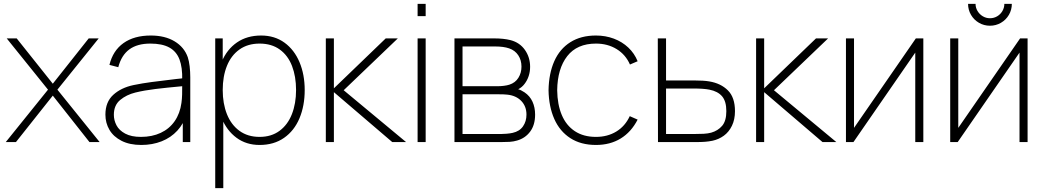

<svg xmlns="http://www.w3.org/2000/svg" viewBox="-20 -740 5442 1000"><path d="M10 0 230 -273 15 -540H67L255 -304L442 -540H494L279 -273L499 0H446L255 -242L63 0Z M716 15Q655.5 15 613.2 -6.5Q571 -28 550 -63.8Q529 -99.5 529 -143Q529 -209 570 -246.2Q611 -283.5 676 -297Q722 -306.5 770.2 -312.8Q818.5 -319 897.5 -328.5Q911.5 -330 923.2 -331.2Q935 -332.5 944 -334L929 -324Q930.5 -389 914.8 -430.5Q899 -472 862 -492.5Q825 -513 763 -513Q695 -513 653.8 -482.8Q612.5 -452.5 596 -390L550 -402Q568 -476.5 623.5 -515.8Q679 -555 765 -555Q839 -555 889.2 -524.8Q939.5 -494.5 958 -442Q964.5 -422.5 967.8 -394.5Q971 -366.5 971 -338V0H932V-148L952 -147Q937.5 -96.5 903.8 -59.8Q870 -23 821.8 -4Q773.5 15 716 15ZM714 -27Q772 -27 817 -48Q862 -69 889.8 -109Q917.5 -149 925 -204Q928 -225 928.5 -247Q929 -269 929 -301.5V-310L951 -293L924 -290.5Q848 -283.5 790 -276.5Q732 -269.5 685 -258Q638.5 -246.5 605.8 -219.2Q573 -192 573 -142Q573 -113.5 586.8 -87.2Q600.5 -61 632.2 -44Q664 -27 714 -27Z M1332 15Q1262.5 15 1211.8 -22.5Q1161 -60 1134.5 -124.8Q1108 -189.5 1108 -271Q1108 -354 1134.8 -418.2Q1161.5 -482.5 1214 -518.8Q1266.5 -555 1340 -555Q1410.5 -555 1461.8 -517.8Q1513 -480.5 1540 -416Q1567 -351.5 1567 -271Q1567 -189 1539.8 -124Q1512.5 -59 1459.5 -22Q1406.5 15 1332 15ZM1101 240V-540H1140V-115H1143V240ZM1332 -27Q1393 -27 1435.8 -58.5Q1478.5 -90 1500.2 -145.2Q1522 -200.5 1522 -271Q1522 -341.5 1501 -396.2Q1480 -451 1437.2 -482Q1394.5 -513 1332 -513Q1270.5 -513 1227.2 -482.2Q1184 -451.5 1162 -397Q1140 -342.5 1140 -271Q1140 -200.5 1162 -145.2Q1184 -90 1227.2 -58.5Q1270.5 -27 1332 -27Z M1677 0V-540H1719V-280L1989 -540H2052L1770 -270L2095 0H2023L1719 -260V0Z M2155 -656V-720H2197V-656ZM2155 0V-540H2197V0Z M2347 0V-540H2554Q2603 -540 2639 -531Q2687 -518.5 2714 -480Q2741 -441.5 2741 -392Q2741 -366.5 2733.5 -343.8Q2726 -321 2712 -303Q2699.5 -286 2679 -275Q2692.5 -272 2712 -259Q2740 -240 2753.5 -210.2Q2767 -180.5 2767 -143Q2767 -89 2741.2 -54.5Q2715.5 -20 2673 -8Q2654.5 -2.5 2634.5 -1.2Q2614.5 0 2589 0ZM2589 -42Q2601 -42 2619 -43.5Q2637 -45 2650 -48Q2686 -56 2704 -82Q2722 -108 2722 -143Q2722 -186 2695.2 -214Q2668.5 -242 2623 -247Q2607 -249 2573 -249H2389V-42ZM2574 -291Q2587.5 -291 2604 -293Q2620.5 -295 2633 -299Q2664 -309 2680 -334.8Q2696 -360.5 2696 -393Q2696 -427 2679.2 -452.2Q2662.5 -477.5 2632 -488Q2603 -498 2559 -498H2389V-291Z M3084 15Q3005.5 15 2950.5 -20.5Q2895.5 -56 2867 -120.2Q2838.5 -184.5 2837 -270Q2838.5 -357.5 2867 -421.5Q2895.5 -485.5 2950.5 -520.2Q3005.5 -555 3084 -555Q3133.5 -555 3177 -538.8Q3220.5 -522.5 3252.5 -492.2Q3284.5 -462 3301 -421L3261 -404Q3238.5 -455.5 3191.8 -484.2Q3145 -513 3084 -513Q2985.5 -513 2934.5 -447.8Q2883.5 -382.5 2882 -270Q2883 -195.5 2906 -141Q2929 -86.5 2974 -56.8Q3019 -27 3084 -27Q3144 -27 3189.8 -54.8Q3235.5 -82.5 3260 -135L3301 -117Q3267.5 -52 3212.5 -18.5Q3157.5 15 3084 15Z M3407 0 3406 -540H3449V-321H3595Q3645.5 -321 3674 -316Q3734.5 -306 3771.2 -269.2Q3808 -232.5 3808 -161Q3808 -117.5 3792.2 -85Q3776.5 -52.5 3750 -33.2Q3723.5 -14 3691 -7Q3671.5 -3 3651.5 -1.5Q3631.5 0 3605 0ZM3593 -42Q3623 -42 3645.2 -43.2Q3667.5 -44.5 3684 -49Q3719 -59 3741 -84.5Q3763 -110 3763 -161Q3763 -212.5 3740.8 -238.5Q3718.5 -264.5 3675 -273Q3645 -279 3593 -279H3449V-42Z M3918 0V-540H3960V-280L4230 -540H4293L4011 -270L4336 0H4264L3960 -260V0Z M4789 -540V0H4747V-466L4425 0H4386V-540H4428V-74L4750 -540Z M5136 -606Q5105 -606 5078.8 -621.2Q5052.5 -636.5 5037.2 -662.8Q5022 -689 5022 -720H5061Q5061 -700 5071.2 -682.8Q5081.5 -665.5 5098.8 -655.2Q5116 -645 5136 -645Q5156.5 -645 5173.8 -655.2Q5191 -665.5 5201 -682.8Q5211 -700 5211 -720H5250Q5250 -689 5234.8 -662.8Q5219.5 -636.5 5193.2 -621.2Q5167 -606 5136 -606ZM5332 -540V0H5290V-466L4968 0H4929V-540H4971V-74L5293 -540Z"/></svg>

Font: Manrope
Style: Regular
Weight: 400
Designer: Mikhail Sharanda
Foundry: Mikhail Sharanda
Version: Version 4.503